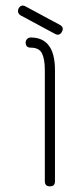

<svg xmlns="http://www.w3.org/2000/svg" viewBox="-20 -661 243 681"><path d="M175 -412V-18Q175 0 157 0Q139 0 139 -18V-412Q139 -451 129 -471.5Q119 -492 89 -492Q71 -492 71 -510Q71 -517 76 -522.5Q81 -528 89 -528Q175 -528 175 -412ZM71 -638 155 -593 108 -618 192 -573Q208 -564 200 -549Q191 -532 175 -541L91 -586L138 -561L54 -606Q39 -615 46 -631Q55 -647 71 -638Z"/></svg>

Font: Aaram
Style: Regular
Weight: 400
Designer: Tharique Azeez
Foundry: Tharique Azeez
Version: Version 1.7